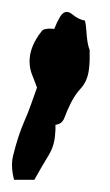

<svg xmlns="http://www.w3.org/2000/svg" viewBox="-49 -150 181 315"><path d="M92.3 -104 93.3 -91.8Q94.7 -76.2 98.1 -67.9V-51.3Q97.7 -41.5 96.7 -34.7Q94.2 -16.6 83.5 -4.9Q74.7 4.4 67.4 18.6L61.5 31.2L56.2 44.4Q52.2 53.7 42 54.7V62.5L41.5 69.3Q40.5 88.4 31.2 104L19 124.5L7.3 145H-25.9Q-29.3 132.3 -29.3 120.6Q-29.3 112.3 -27.3 104.5Q-19 71.3 -8.8 48.3Q-3.9 37.6 2 21L11.7 -6.3L7.3 -18.1L2.9 -29.3Q-0.5 -39.1 -0.5 -49.3Q-0.5 -74.2 20 -99.6Q21 -101.1 24.4 -102.1L30.3 -103H35.2L40 -102.5L44.4 -112.8L49.3 -122.1Q54.2 -130.4 60.5 -130.4Q64.9 -130.4 70.3 -126Q79.6 -118.2 90.3 -116.2Q91.8 -110.8 92.3 -104Z"/></svg>

Font: Kurland
Style: Regular
Weight: 400
Designer: GGBot
Version: 0.22